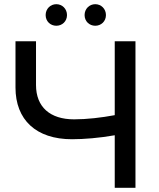

<svg xmlns="http://www.w3.org/2000/svg" viewBox="-20 -897 758 917"><path d="M528 0H627V-700H528V-347C464 -335 394 -327 334 -327C219 -327 152 -386 152 -491V-700H54V-479C54 -325 152 -232 324 -232C380 -232 455 -238 528 -251ZM435 -774C463 -774 486 -795 486 -825C486 -855 463 -877 435 -877C407 -877 384 -855 384 -825C384 -795 407 -774 435 -774ZM249 -774C277 -774 300 -795 300 -825C300 -855 277 -877 249 -877C221 -877 198 -855 198 -825C198 -795 221 -774 249 -774Z"/></svg>

Font: Chess Sans Medium
Style: Regular
Weight: 500
Designer: Wolf Bōese
Foundry: Wolf Bōese
Version: Version 7.223;Glyphs 3.3 (3306)